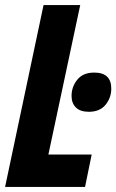

<svg xmlns="http://www.w3.org/2000/svg" viewBox="-23 -734 457 754"><path d="M-3 0 148 -714H292L167 -127H337L311 0ZM326 -295Q292 -295 275 -312Q258 -329 258 -357Q258 -393 280.5 -421Q303 -449 347 -449Q414 -449 414 -386Q414 -350 391.5 -322.5Q369 -295 326 -295Z"/></svg>

Font: Noto Sans ExtraCondensed ExtraBold
Style: Italic
Weight: 800
Width: 2
Italic angle: -12°
Designer: Monotype Design Team
Foundry: Monotype Imaging Inc.
Version: Version 2.013; ttfautohint (v1.8.4.7-5d5b)